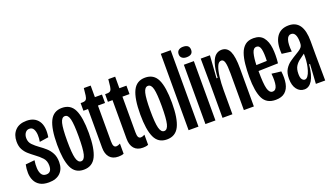

<svg xmlns="http://www.w3.org/2000/svg" viewBox="-64 -1137 2774 1606"><g transform="rotate(-20 1323.0 -334.5)"><path d="M158 11Q109 11 79 -7Q49 -25 34.5 -55.5Q20 -86 19 -122.5Q18 -159 26 -197L107 -205Q101 -168 103 -134.5Q105 -101 118 -80Q131 -59 160 -59Q208 -59 208 -121Q208 -163 184 -189.5Q160 -216 120 -245Q97 -262 73.5 -282.5Q50 -303 34.5 -331.5Q19 -360 19 -402Q19 -463 54.5 -500.5Q90 -538 156 -538Q227 -538 261.5 -489Q296 -440 281 -346L201 -334Q207 -364 205.5 -394.5Q204 -425 192.5 -446Q181 -467 155 -467Q133 -467 119 -448.5Q105 -430 105 -402Q105 -366 128.5 -342Q152 -318 184 -295Q210 -277 236 -254Q262 -231 279 -199Q296 -167 296 -121Q296 -59 260 -24Q224 11 158 11Z M469 11Q392 11 360.5 -57.5Q329 -126 329 -261Q329 -402 362 -470Q395 -538 471 -538Q548 -538 580 -471Q612 -404 612 -263Q612 -124 579 -56.5Q546 11 469 11ZM471 -63Q499 -63 510.5 -109Q522 -155 522 -267Q522 -374 511 -419.5Q500 -465 471 -465Q442 -465 430.5 -419Q419 -373 419 -264Q419 -154 431 -108.5Q443 -63 471 -63Z M778 7Q727 7 700.5 -24Q674 -55 674 -110V-454H633V-522H648Q673 -522 682 -533Q691 -544 694 -567L701 -631H762V-528H825V-453H762V-136Q762 -106 769 -93Q776 -80 791 -80Q797 -80 806 -82.5Q815 -85 826 -91V-1Q814 4 801.5 5.5Q789 7 778 7Z M996 7Q945 7 918.5 -24Q892 -55 892 -110V-454H851V-522H866Q891 -522 900 -533Q909 -544 912 -567L919 -631H980V-528H1043V-453H980V-136Q980 -106 987 -93Q994 -80 1009 -80Q1015 -80 1024 -82.5Q1033 -85 1044 -91V-1Q1032 4 1019.5 5.5Q1007 7 996 7Z M1209 11Q1132 11 1100.5 -57.5Q1069 -126 1069 -261Q1069 -402 1102 -470Q1135 -538 1211 -538Q1288 -538 1320 -471Q1352 -404 1352 -263Q1352 -124 1319 -56.5Q1286 11 1209 11ZM1211 -63Q1239 -63 1250.5 -109Q1262 -155 1262 -267Q1262 -374 1251 -419.5Q1240 -465 1211 -465Q1182 -465 1170.5 -419Q1159 -373 1159 -264Q1159 -154 1171 -108.5Q1183 -63 1211 -63Z M1404 0V-680H1492V0Z M1554 0V-528H1643V0ZM1598 -579Q1573 -579 1558 -591Q1543 -603 1543 -625Q1543 -648 1558 -660Q1573 -672 1598 -672Q1654 -672 1654 -625Q1654 -579 1598 -579Z M1706 0V-281L1704 -528H1786L1772 -328H1782Q1787 -409 1802 -454.5Q1817 -500 1840 -519Q1863 -538 1892 -538Q1941 -538 1963 -490.5Q1985 -443 1985 -339V0H1896V-326Q1896 -394 1888 -424Q1880 -454 1859 -454Q1835 -454 1821 -420Q1807 -386 1800.5 -331Q1794 -276 1794 -213V0Z M2177 11Q2096 11 2064.5 -52.5Q2033 -116 2033 -244Q2033 -304 2038.5 -357.5Q2044 -411 2058.5 -451.5Q2073 -492 2101 -515Q2129 -538 2176 -538Q2234 -538 2263 -501.5Q2292 -465 2299 -404.5Q2306 -344 2298 -270L2123 -265V-263Q2123 -152 2135 -107.5Q2147 -63 2176 -63Q2206 -63 2215 -101.5Q2224 -140 2217 -207L2301 -197Q2309 -136 2300 -89Q2291 -42 2261 -15.5Q2231 11 2177 11ZM2176 -462Q2147 -462 2136 -422Q2125 -382 2123 -318L2217 -321Q2220 -389 2211.5 -425.5Q2203 -462 2176 -462Z M2433 11Q2392 11 2366 -23Q2340 -57 2340 -116Q2340 -168 2359 -199.5Q2378 -231 2407 -251.5Q2436 -272 2465 -289Q2494 -306 2508 -317.5Q2522 -329 2526.5 -341Q2531 -353 2531 -373Q2531 -463 2484 -463Q2456 -463 2444.5 -427Q2433 -391 2440 -323L2354 -334Q2346 -432 2381 -485Q2416 -538 2489 -538Q2618 -538 2618 -351V-231Q2619 -174 2619 -115.5Q2619 -57 2620 0H2537Q2540 -43 2542.5 -86.5Q2545 -130 2548 -173H2540Q2530 -78 2502.5 -33.5Q2475 11 2433 11ZM2463 -65Q2478 -65 2490.5 -82Q2503 -99 2511.5 -126.5Q2520 -154 2524.5 -184.5Q2529 -215 2529 -242V-272Q2509 -256 2485 -239.5Q2461 -223 2444.5 -197.5Q2428 -172 2428 -128Q2428 -93 2439 -79Q2450 -65 2463 -65Z"/></g></svg>

Font: Bricolage Grotesque 96pt Condensed
Style: Regular
Weight: 400
Width: 3
Designer: Mathieu Triay
Foundry: Atelier Triay
Version: Version 1.001; ttfautohint (v1.8.4.7-5d5b);gftools[0.9.33.de